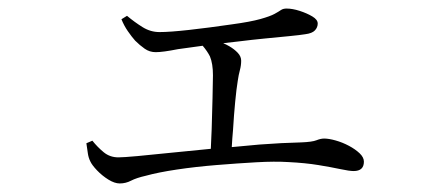

<svg xmlns="http://www.w3.org/2000/svg" viewBox="-20 -472 1040 449"><path d="M694 -392Q682 -390 656.5 -387.5Q631 -385 600 -382Q569 -379 537 -375Q518 -373 502 -371Q509 -368 516 -364Q528 -357 536 -348.5Q544 -340 544 -330Q544 -319 541 -308Q538 -297 536 -283Q533 -265 530 -234Q527 -203 525 -169Q523 -147 522 -128Q555 -131 587 -134Q640 -138 684 -139Q710 -140 720 -144Q730 -148 738 -148Q749 -148 765 -143.5Q781 -139 796 -131Q811 -123 821 -113.5Q831 -104 831 -94Q831 -83 825 -77.5Q819 -72 807 -72Q797 -72 776 -76.5Q755 -81 724.5 -86Q694 -91 654 -93Q623 -95 579 -92.5Q535 -90 486 -86Q437 -82 393.5 -75.5Q350 -69 321 -61Q299 -56 286.5 -49.5Q274 -43 260 -43Q248 -43 233.5 -52Q219 -61 207 -73.5Q195 -86 191 -95Q187 -103 185.5 -113Q184 -123 182 -137L196 -143Q208 -128 222.5 -116Q237 -104 257 -104Q268 -104 301.5 -107Q335 -110 382 -115Q425 -119 473 -124Q474 -145 475 -170Q476 -207 477 -242.5Q478 -278 478 -296Q478 -323 471 -340Q465 -352 454 -365Q423 -361 396 -357Q361 -350 344 -350Q330 -350 318.5 -358Q307 -366 296 -377Q288 -386 279 -399Q270 -412 264 -427L277 -435Q295 -420 313.5 -408.5Q332 -397 353 -397Q377 -397 422 -402Q467 -407 522 -415Q566 -421 589 -427.5Q612 -434 622 -439.5Q632 -445 637 -448.5Q642 -452 650 -452Q664 -452 681 -446.5Q698 -441 710.5 -433.5Q723 -426 723 -417Q723 -408 716.5 -401Q710 -394 694 -392Z"/></svg>

Font: Early Summer Mincho Light
Style: Regular
Weight: 300
Designer: GuiWonder
Version: Version 1.002